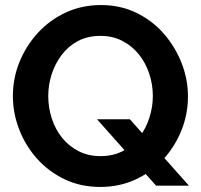

<svg xmlns="http://www.w3.org/2000/svg" viewBox="-20 -735 795 760"><path d="M31 -355Q31 -426 57.5 -490.5Q84 -555 130.5 -605.5Q177 -656 240.5 -685.5Q304 -715 380 -715Q457 -715 520.5 -684Q584 -653 629 -601Q674 -549 699 -485Q724 -421 724 -353Q724 -283 698 -218.5Q672 -154 625.5 -103.5Q579 -53 515.5 -24Q452 5 377 5Q299 5 235.5 -25.5Q172 -56 126.5 -107Q81 -158 56 -222.5Q31 -287 31 -355ZM585 -355Q585 -401 570.5 -444Q556 -487 529.5 -520Q503 -553 464.5 -573Q426 -593 378 -593Q327 -593 288.5 -572.5Q250 -552 224 -517.5Q198 -483 184.5 -441Q171 -399 171 -355Q171 -309 185 -266Q199 -223 225.5 -190Q252 -157 290.5 -137Q329 -117 378 -117Q428 -117 467 -137.5Q506 -158 532 -192.5Q558 -227 571.5 -269.5Q585 -312 585 -355ZM364 -263H494L728 0H598Z"/></svg>

Font: YasnoRaleway
Style: Bold
Weight: 700
Designer: Matt McInerney, Pablo Impallari, Rodrigo Fuenzalida
Foundry: Matt McInerney, Pablo Impallari, Rodrigo Fuenzalida
Version: Version 4.026